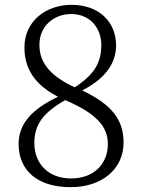

<svg xmlns="http://www.w3.org/2000/svg" viewBox="-20 -760 588 794"><path d="M143 -575C143 -654 205 -702 274 -702C355 -702 399 -641 399 -574C399 -499 368 -450 289 -399C176 -451 143 -510 143 -575ZM272 14C401 14 491 -60 491 -171C491 -265 442 -328 320 -386C426 -440 460 -508 460 -572C460 -670 389 -740 276 -740C167 -740 81 -670 81 -564C81 -480 120 -411 220 -360C113 -309 57 -249 57 -165C57 -53 137 14 272 14ZM122 -169C122 -246 160 -295 250 -346C382 -289 426 -235 426 -164C426 -82 368 -22 274 -22C180 -22 122 -83 122 -169Z"/></svg>

Font: Kiri Minchoo Light
Style: Regular
Weight: 300
Designer: Ryoko NISHIZUKA 西塚涼子 (kana & ideographs); Frank Grießhammer (Latin, Greek & Cyrillic);
akenotsuki.com/eyeben/fonts/ (U+
Foundry: Adobe
akenotsuki.com/eyeben/fonts/
Version: Version 4.002;hotconv 1.0.119;makeotfexe 2.5.65604